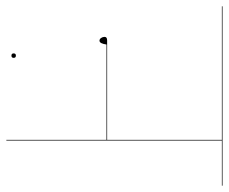

<svg xmlns="http://www.w3.org/2000/svg" viewBox="-88 -642 720 604"><g transform="rotate(90 272.0 -340.0)"><path d="M554 -678H412V0H410V-315H110Q107 -293 98 -293Q93 -293 89.5 -298Q86 -303 86 -309Q86 -317 97 -317H410V-678H-10V-680H554ZM138 -23Q138 -30 145 -30Q152 -30 152 -23Q152 -16 145 -16Q138 -16 138 -23Z"/></g></svg>

Font: FiraGO Two
Style: Regular
Weight: 100
Designer: bBox Type
Foundry: bBox Type GmbH
Version: Version 1.001